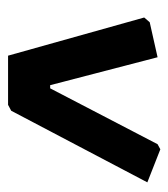

<svg xmlns="http://www.w3.org/2000/svg" viewBox="10 -548 427 488"><g transform="rotate(-90 224.0 -304.5)"><path d="M326 -498 423 -152 411 -138 322 -118 251 -391H243L101 -118L88 -111L4 -144L186 -490L201 -498Z"/></g></svg>

Font: Alegreya Sans SC ExtraBold
Style: Italic
Weight: 800
Italic angle: -7°
Designer: Juan Pablo del Peral
Foundry: Huerta Tipografica
Version: Version 2.007